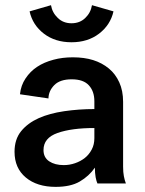

<svg xmlns="http://www.w3.org/2000/svg" viewBox="-20 -708 558 741"><path d="M356 0Q352.1 -8.3 349.1 -23.9Q346.2 -40.5 346.2 -61Q323.7 -28.3 287.6 -7.3Q252.4 13.2 194.8 13.2Q123 13.2 79.6 -22.9Q36.1 -59.1 36.1 -122.1Q36.1 -170.4 61.5 -201.7Q86.9 -232.9 129.4 -252Q170.9 -270.5 227.5 -278.8Q284.7 -287.1 344.2 -287.1V-316.9Q344.2 -355.5 323.2 -378.4Q302.2 -401.9 256.8 -401.9Q211.9 -401.9 189.9 -379.9Q167.5 -357.4 167 -328.1L57.1 -344.2Q60.5 -378.4 78.6 -405.3Q96.7 -432.6 123.5 -450.2Q149.9 -467.8 186.5 -477.5Q220.7 -486.8 261.2 -486.8Q305.2 -486.8 339.4 -476.1Q374 -465.3 400.4 -443.4Q425.8 -422.4 440.4 -390.1Q455.1 -357.9 455.1 -314.9V-64.9Q455.1 -43 458 -28.3Q460.9 -12.7 465.8 0ZM226.1 -70.8Q248.5 -70.8 269.5 -78.1Q291 -85.4 307.6 -98.6Q323.2 -110.8 334 -130.9Q344.2 -149.9 344.2 -174.8V-213.9Q256.3 -213.9 202.1 -194.8Q147.9 -175.8 147.9 -128.9Q147.9 -100.1 169.9 -85.4Q191.9 -70.8 226.1 -70.8ZM176.8 -688Q181.6 -659.2 203.1 -638.7Q224.1 -618.2 255.9 -618.2Q288.1 -618.2 309.1 -638.7Q330.1 -658.7 335 -688L418 -664.1Q406.2 -611.8 362.3 -578.1Q318.8 -544.9 255.9 -544.9Q192.9 -544.9 149.4 -578.1Q106 -611.3 94.2 -664.1Z"/></svg>

Font: Post Grotesk Medium
Style: Medium
Weight: 500
Version: Version 1.0